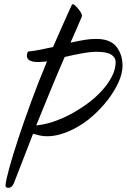

<svg xmlns="http://www.w3.org/2000/svg" viewBox="-20 -771 609 923"><path d="M19 132Q4 132 7 115Q10 90 25.5 33.5Q41 -23 67 -102Q93 -181 128 -277Q163 -373 206 -476Q199 -475 192 -474.5Q185 -474 180 -474Q176 -473 171 -473Q166 -473 161 -473Q109 -473 109 -504Q109 -511 114 -523Q143 -526 173.5 -532Q204 -538 235 -545L279 -645Q290 -671 302 -696.5Q314 -722 325 -747Q325 -747 326 -748.5Q327 -750 330 -751Q335 -751 345 -741Q355 -731 364 -718.5Q373 -706 374 -697Q374 -691 372 -688L351 -639L319 -566Q360 -575 388 -579.5Q416 -584 442 -584Q510 -584 539.5 -546.5Q569 -509 569 -456Q569 -418 550 -376Q531 -334 499 -292Q467 -250 425 -213Q404 -194 381 -178.5Q358 -163 334 -151Q303 -135 270.5 -125.5Q238 -116 206 -116Q188 -116 172 -119.5Q156 -123 139 -128L47 109Q38 132 19 132ZM154 -168Q173 -170 192.5 -174Q212 -178 233 -185Q276 -199 317.5 -221Q359 -243 399 -272Q435 -298 466 -331Q497 -364 516.5 -400.5Q536 -437 536 -472Q536 -495 514.5 -508.5Q493 -522 446 -522Q414 -522 371 -514Q328 -506 291 -497Q258 -422 223 -336.5Q188 -251 154 -168Z"/></svg>

Font: Birthstone Bounce
Style: Regular
Weight: 400
Designer: Robert E. Leuschke
Foundry: Rob Leuschke
Version: Version 1.010; ttfautohint (v1.8.3)